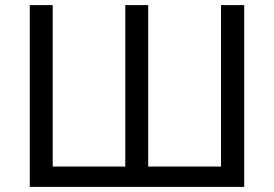

<svg xmlns="http://www.w3.org/2000/svg" viewBox="-20 -734 1077 754"><path d="M939 0H97V-714H187V-80H472V-714H562V-80H848V-714H939Z"/></svg>

Font: TSCustom
Style: Regular
Weight: 400
Designer: Monotype Design Team
Foundry: Monotype Imaging Inc.
Version: Version 2.004; ttfautohint (v1.8.3) -l 8 -r 50 -G 200 -x 14 